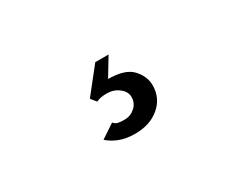

<svg xmlns="http://www.w3.org/2000/svg" viewBox="-48 -175 711 576"><g transform="rotate(-30 308.0 113.0)"><path d="M295 236Q264 236 241 227Q218 218 203 204L251 172Q257 179.5 265.5 181.5Q274 183.5 288 183.5Q309 183.5 324.5 169.5Q340 155.5 340 135Q340 116 322.2 102.2Q304.5 88.5 281 88.5Q257 88.5 244 95.5L229 77L298 -10H344L306 53Q364.5 53 388.5 79Q412.5 105 412.5 136Q412.5 180 379.5 208Q346.5 236 295 236Z"/></g></svg>

Font: Overpass Mono Light
Style: Regular
Weight: 400
Monospace: yes
Version: Version 4.000